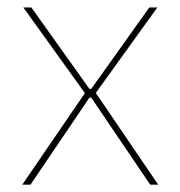

<svg xmlns="http://www.w3.org/2000/svg" viewBox="-20 -506 494 526"><path d="M63.5 0H41L215 -254.5V-247.5L44 -485.5H66L225 -262.5H230L389 -485.5H411L240 -248V-255L413.5 0H391.5L230 -238.5H225Z"/></svg>

Font: Anek Malayalam Medium Thin
Style: Regular
Weight: 250
Version: Version 1.003